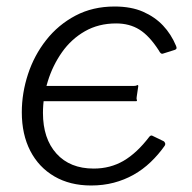

<svg xmlns="http://www.w3.org/2000/svg" viewBox="-20 -560 591 590"><path d="M260 10Q195 10 147 -18Q99 -46 73 -96.5Q47 -147 47 -215Q47 -274 66 -332Q85 -390 122 -437Q159 -484 212 -512Q265 -540 332 -540Q383 -540 419.5 -524Q456 -508 481 -481.5Q506 -455 521 -419Q523 -414 522.5 -411.5Q522 -409 518 -407L480 -395Q474 -393 468 -405Q439 -450 408.5 -469Q378 -488 337 -488Q283 -488 241 -464Q199 -440 170.5 -399.5Q142 -359 127 -310.5Q112 -262 112 -213Q112 -134 153.5 -88Q195 -42 268 -42Q319 -42 360 -66Q401 -90 439 -140Q444 -146 450 -142L483 -126Q485 -125 487 -121Q489 -117 486 -112Q467 -85 443 -62Q419 -39 390.5 -23Q362 -7 329.5 1.5Q297 10 260 10ZM88 -249 95 -296H392Q398 -296 401 -298Q404 -300 405 -296L400 -262Q399 -257 400.5 -253Q402 -249 398 -249Z"/></svg>

Font: Libre Franklin Light
Style: Italic
Weight: 300
Italic angle: -8°
Designer: Pablo Impallari, Rodrigo Fuenzalida, Nhung Nguyen
Foundry: Impallari Type
Version: Version 3.000